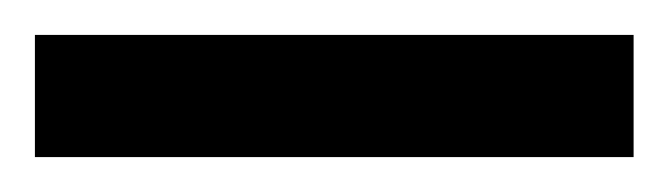

<svg xmlns="http://www.w3.org/2000/svg" viewBox="-20 39 383 110"><path d="M343 59V129H0V59Z"/></svg>

Font: Nata Sans
Style: Regular
Weight: 400
Designer: Daniel Uzquiano Cruz
Version: Version 1.001